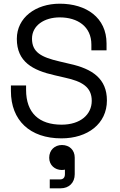

<svg xmlns="http://www.w3.org/2000/svg" viewBox="-20 -734 648 1038"><path d="M303 -714C173 -714 71 -639 71 -524C71 -400 156 -354 276 -327L332 -314C424 -294 476 -263 476 -189C476 -115 415 -60 313 -60C192 -60 121 -123 121 -248V-272H39V-242C39 -83 142 14 312 14C454 14 558 -65 558 -191C558 -308 480 -362 356 -389L301 -402C202 -425 153 -452 153 -525C153 -596 219 -640 303 -640C399 -640 474 -591 474 -493V-462H556V-499C556 -639 446 -714 303 -714ZM246 119C246 159 277 185 314 185C322 185 327 184 331 183V207C331 226 322 236 304 236H249V284H308C353 284 384 254 384 208V118C384 77 355 50 315 50C276 50 246 77 246 119Z"/></svg>

Font: Space Text
Style: Regular
Weight: 400
Designer: Florian Karsten (Space Text), Colophon Foundry (Space Mono)
Foundry: Florian Karsten
Version: Version 1.003;PS 001.003;hotconv 1.0.88;makeotf.lib2.5.64775